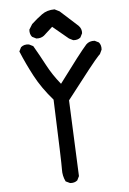

<svg xmlns="http://www.w3.org/2000/svg" viewBox="-57 -880 614 916"><g transform="rotate(-5 250.0 -422.0)"><path d="M241.2 -5.9 220.7 -15.6Q207 -43 208 -74.2Q209 -105.5 197.3 -409.2Q144.5 -469.7 112.3 -530.3Q80.1 -590.8 54.7 -652.3L64.5 -671.9Q80.1 -685.5 103.5 -681.6L123 -671.9Q150.4 -625 175.8 -576.7Q201.2 -528.3 239.3 -481.4Q342.8 -621.1 376 -658.2Q391.6 -673.8 417 -671.9L436.5 -662.1Q448.2 -648.4 446.3 -627L436.5 -606.4L428.7 -598.6Q407.2 -577.1 270.5 -399.4L286.1 -35.2L276.4 -15.6Q262.7 -3.9 241.2 -5.9ZM315.4 -683.6 295.9 -693.4 220.7 -755.9 177.7 -716.8Q162.1 -705.1 140.6 -707L121.1 -716.8Q109.4 -730.5 111.3 -752L127 -777.3Q152.3 -800.8 177.7 -819.3Q203.1 -837.9 239.3 -837.9L262.7 -826.2L346.7 -750Q362.3 -734.4 360.4 -712.9L350.6 -693.4Q336.9 -681.6 315.4 -683.6Z"/></g></svg>

Font: NaikaiFont
Style: Regular
Weight: 400
Version: Version 1.67